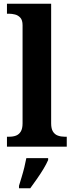

<svg xmlns="http://www.w3.org/2000/svg" viewBox="-20 -780 392 1021"><path d="M17 0V-53H29Q50 -53 65.5 -59Q81 -65 90.5 -80.5Q100 -96 100 -124V-646Q100 -673 88 -686Q76 -699 59.5 -703Q43 -707 29 -707H17V-760H252V-124Q252 -96 261.5 -80.5Q271 -65 287.5 -59Q304 -53 323 -53H335V0ZM81 208Q87 188 95 162Q103 136 109.5 109.5Q116 83 120 61H236V71Q227 92 211 118.5Q195 145 176 172Q157 199 141 221H81Z"/></svg>

Font: Noto Serif Hebrew
Style: Bold
Weight: 700
Version: Version 2.003